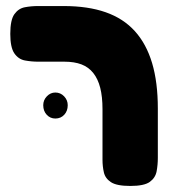

<svg xmlns="http://www.w3.org/2000/svg" viewBox="-20 -606 570 635"><path d="M411 9Q366 9 347 -3.5Q328 -16 323.5 -36Q319 -56 319 -77V-245Q319 -286 311.5 -315.5Q304 -345 288.5 -364.5Q273 -384 249.5 -393Q226 -402 193 -402H107Q84 -402 62.5 -406Q41 -410 27.5 -429.5Q14 -449 14 -494Q14 -540 27.5 -559Q41 -578 62 -582Q83 -586 106 -586H191Q271 -586 329.5 -565.5Q388 -545 426 -503Q464 -461 483 -397.5Q502 -334 502 -247V-84Q502 -61 498 -39.5Q494 -18 475.5 -4.5Q457 9 411 9ZM163 -214Q146 -214 134.5 -226.5Q123 -239 123 -258Q123 -275 135 -287.5Q147 -300 163 -300Q180 -300 192 -287.5Q204 -275 204 -258Q204 -239 192.5 -226.5Q181 -214 163 -214Z"/></svg>

Font: Fredoka
Style: Bold
Weight: 700
Designer: Ben Nathan
Foundry: Milena B. Brandão, Ben Nathan
Version: Version 2.001